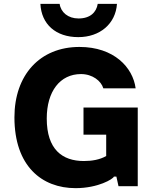

<svg xmlns="http://www.w3.org/2000/svg" viewBox="-20 -968 824 998"><path d="M387 -775C499 -775 581 -844 588 -948H488C481 -904 449 -872 388 -872C334 -872 296 -904 290 -948H190C195 -842 270 -775 387 -775ZM414 -409V-268H532V-157C499 -138 458 -131 416 -131C304 -131 223 -191 223 -352C223 -493 292 -583 401 -583C461 -583 506 -547 517 -509H685C671 -617 573 -724 393 -724C187 -724 55 -578 55 -358C55 -105 197 10 373 10C490 10 569 -38 572 -50H585L596 0H696V-409Z"/></svg>

Font: Kathrein 85 Heavy
Style: Regular
Weight: 900
Designer: Lazydogs Typefoundry, based on Open Sans by Ascender Corporation
Foundry: Lazydogs Typefoundry
Version: Version 1.003;PS 001.003;hotconv 1.0.88;makeotf.lib2.5.64775